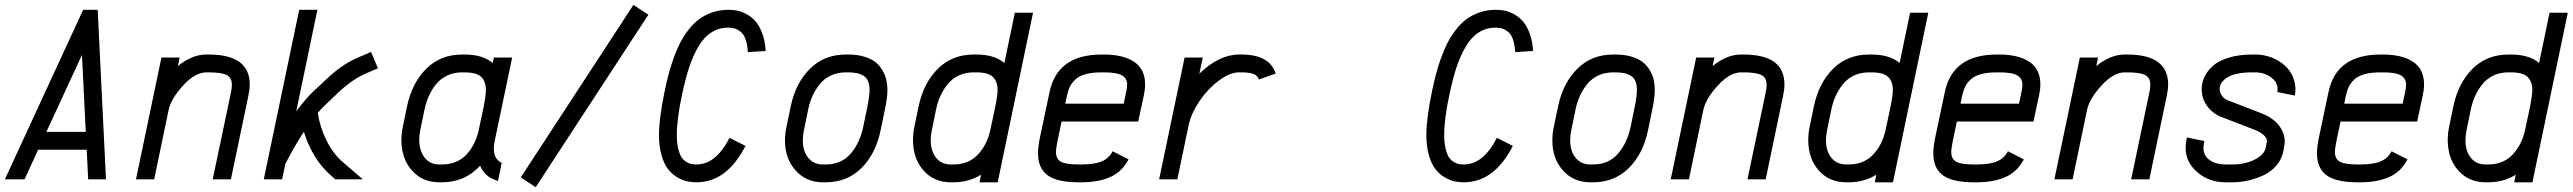

<svg xmlns="http://www.w3.org/2000/svg" viewBox="-20 -736 10559 788"><path d="M170.4 -194.8H332L316.4 -510.7ZM80.6 0H0L321.3 -695.8H380.9L415 0H341.8L335.9 -121.6H136.7Z M612.8 0H538.1L642.6 -500H717.3L710 -464.8Q768.1 -512.2 826.7 -512.2H836.9Q1004.9 -512.2 1004.9 -389.6Q1004.9 -369.6 999.5 -343.8L927.7 0H853L928.2 -358.4Q931.6 -374 931.6 -387.7Q931.6 -417.5 910.2 -428.2Q888.7 -439 836.9 -439H826.7Q780.8 -439 731.2 -384.8Q681.6 -330.6 671.9 -284.2Z M1137.7 0H1062.5L1208 -695.8H1282.7L1195.8 -278.8Q1233.4 -330.1 1267.1 -361.8L1319.8 -411.1Q1382.8 -471.2 1446.3 -498.5L1502.9 -522.9L1531.2 -455.6L1480.5 -434.1Q1426.8 -410.6 1370.6 -358.4L1317.9 -308.1Q1296.9 -288.1 1284.2 -272.9Q1292.5 -215.3 1319.6 -160.4Q1346.7 -105.5 1386.7 -70.8L1469.2 0H1356.4L1338.9 -15.1Q1262.7 -81.1 1227.1 -195.3Q1186.5 -132.8 1150.9 -63Z M1721.7 -284.2 1704.6 -200.7Q1700.7 -179.7 1700.7 -162.6Q1700.7 -118.2 1722.4 -89.6Q1744.1 -61 1783.2 -61H1793.5Q1856.4 -61 1894.8 -102.1Q1933.1 -143.1 1945.8 -207L1965.3 -298.8Q1974.1 -344.7 1974.1 -366.7Q1974.1 -402.3 1954.6 -420.7Q1935.1 -439 1886.7 -439H1876.5Q1843.3 -439 1815.9 -426.3Q1788.6 -413.6 1770.3 -391.1Q1752 -368.7 1740.2 -342Q1728.5 -315.4 1721.7 -284.2ZM2010.3 -157.2Q2006.8 -140.6 2006.8 -126Q2006.8 -82.5 2039.1 -67.4L2023.9 6.8Q1990.7 -2.9 1973.4 -21.2Q1956.1 -39.6 1950.7 -56.2Q1888.7 12.2 1793.5 12.2H1783.2Q1713.4 12.2 1670.4 -36.6Q1627.4 -85.4 1627.4 -161.6Q1627.4 -187.5 1633.3 -216.3L1650.4 -298.8Q1670.4 -395 1729.2 -453.6Q1788.1 -512.2 1876.5 -512.2H1886.7Q1960.9 -512.2 2002.4 -477.5L2006.8 -500H2082Z M2579.6 -715.8 2641.1 -675.8 2178.7 32.2 2117.2 -7.8Z M2757.8 -181.6Q2757.8 -151.4 2762.9 -128.7Q2768.1 -106 2775.6 -93.3Q2783.2 -80.6 2794.4 -73Q2805.7 -65.4 2815.9 -63.2Q2826.2 -61 2838.4 -61Q2918.5 -61 2974.1 -170.4L3039.6 -137.2Q2962.9 12.2 2838.4 12.2Q2817.4 12.2 2797.6 7.6Q2777.8 2.9 2756.6 -10.3Q2735.4 -23.4 2720 -44.2Q2704.6 -64.9 2694.6 -100.3Q2684.6 -135.7 2684.6 -181.6Q2684.6 -251 2708.5 -364.7Q2716.3 -401.4 2724.1 -431.4Q2731.9 -461.4 2744.4 -496.6Q2756.8 -531.7 2771 -559.3Q2785.2 -586.9 2805.4 -613.3Q2825.7 -639.6 2848.9 -657Q2872.1 -674.3 2903.1 -685.1Q2934.1 -695.8 2969.7 -695.8Q2989.7 -695.8 3008.5 -691.7Q3027.3 -687.5 3047.4 -676Q3067.4 -664.6 3082.5 -646.5Q3097.7 -628.4 3108.9 -597.7Q3120.1 -566.9 3122.6 -526.9L3049.3 -522Q3047.4 -554.2 3039.6 -575.4Q3031.7 -596.7 3019.3 -606.2Q3006.8 -615.7 2995.6 -619.1Q2984.4 -622.6 2969.7 -622.6Q2931.2 -622.6 2900.6 -603.5Q2870.1 -584.5 2847.7 -547.1Q2825.2 -509.8 2809.3 -462.4Q2793.5 -415 2779.8 -350.1Q2757.8 -249 2757.8 -181.6Z M3357.9 12.2Q3288.6 12.2 3245.1 -36.6Q3201.7 -85.4 3201.7 -159.2Q3201.7 -187.5 3208 -216.3L3225.1 -298.8Q3245.1 -395 3304 -453.6Q3362.8 -512.2 3451.2 -512.2H3461.4Q3499 -512.2 3528.1 -503.2Q3557.1 -494.1 3574.5 -479.7Q3591.8 -465.3 3602.8 -445.6Q3613.8 -425.8 3617.9 -407Q3622.1 -388.2 3622.1 -367.2Q3622.1 -333.5 3611.3 -284.2L3594.2 -201.2Q3574.2 -104.5 3515.4 -46.1Q3456.5 12.2 3368.2 12.2ZM3548.8 -367.2Q3548.8 -407.7 3526.6 -423.3Q3504.4 -439 3461.4 -439H3451.2Q3417.5 -439 3390.4 -426.3Q3363.3 -413.6 3345 -391.1Q3326.7 -368.7 3314.7 -342.3Q3302.7 -315.9 3296.4 -284.2L3279.3 -200.7Q3274.9 -181.2 3274.9 -159.2Q3274.9 -115.2 3297.4 -88.1Q3319.8 -61 3357.9 -61H3368.2Q3432.6 -61 3470.7 -104.7Q3508.8 -148.4 3522.9 -215.8L3540 -298.8Q3548.8 -342.8 3548.8 -367.2Z M3821.3 -284.2 3804.2 -200.7Q3799.8 -179.7 3799.8 -160.6Q3799.8 -116.2 3821.8 -88.6Q3843.8 -61 3882.8 -61H3893.1Q3955.1 -61 3993.4 -101.6Q4031.7 -142.1 4044.9 -204.6L4064.9 -298.8Q4074.2 -345.2 4074.2 -366.7Q4074.2 -401.9 4054.7 -420.4Q4035.2 -439 3986.3 -439H3976.1Q3942.4 -439 3915.3 -426.3Q3888.2 -413.6 3869.9 -391.1Q3851.6 -368.7 3839.6 -342.3Q3827.6 -315.9 3821.3 -284.2ZM3976.1 -512.2H3986.3Q4061.5 -512.2 4102.1 -477.5L4145 -683.6H4219.7L4074.7 12.2H4000L4006.3 -19Q3956.1 12.2 3893.1 12.2H3882.8Q3813 12.2 3770 -36.6Q3727.1 -85.4 3727.1 -161.6Q3727.1 -187.5 3732.9 -216.3L3750 -298.8Q3770 -395 3828.9 -453.6Q3887.7 -512.2 3976.1 -512.2Z M4511.2 -439H4501Q4463.4 -439 4436.8 -431.9Q4410.2 -424.8 4394.8 -410.9Q4379.4 -397 4371.6 -381.3Q4363.8 -365.7 4358.9 -343.8L4352.1 -310.5H4591.8L4602.1 -358.4Q4606 -375.5 4606 -388.2Q4606 -414.1 4585 -426.5Q4564 -439 4511.2 -439ZM4407.7 12.2Q4318.4 12.2 4279.3 -16.8Q4240.2 -45.9 4240.2 -106.4Q4240.2 -133.3 4248 -171.4L4287.6 -358.4Q4319.8 -512.2 4501 -512.2H4511.2Q4589.8 -512.2 4634.8 -482.2Q4679.7 -452.1 4679.7 -389.2Q4679.7 -369.6 4674.3 -343.8L4651.4 -237.3H4336.9L4320.3 -157.7Q4314 -127.4 4314 -111.3Q4314 -84 4334 -72.5Q4354 -61 4407.7 -61H4418Q4471.7 -61 4501.7 -73.7Q4531.7 -86.4 4546.4 -115.2L4611.8 -82Q4585.9 -31.7 4537.4 -9.8Q4488.8 12.2 4418 12.2Z M4812 0H4737.3L4841.8 -500H4916.5L4902.3 -433.6Q4983.4 -512.2 5065.4 -512.2H5075.7Q5190.4 -512.2 5215.8 -434.1L5146.5 -409.7Q5145 -415 5142.3 -418.9Q5139.6 -422.9 5132.8 -428Q5126 -433.1 5111.6 -436Q5097.2 -439 5075.7 -439H5065.4Q5027.8 -439 4982.7 -405.5Q4937.5 -372.1 4903.1 -321.3Q4868.7 -270.5 4858.4 -222.2Z M5907.2 -181.6Q5907.2 -151.4 5912.4 -128.7Q5917.5 -106 5925 -93.3Q5932.6 -80.6 5943.8 -73Q5955.1 -65.4 5965.3 -63.2Q5975.6 -61 5987.8 -61Q6067.9 -61 6123.5 -170.4L6189 -137.2Q6112.3 12.2 5987.8 12.2Q5966.8 12.2 5947 7.6Q5927.2 2.9 5906 -10.3Q5884.8 -23.4 5869.4 -44.2Q5854 -64.9 5844 -100.3Q5834 -135.7 5834 -181.6Q5834 -251 5857.9 -364.7Q5865.7 -401.4 5873.5 -431.4Q5881.3 -461.4 5893.8 -496.6Q5906.2 -531.7 5920.4 -559.3Q5934.6 -586.9 5954.8 -613.3Q5975.1 -639.6 5998.3 -657Q6021.5 -674.3 6052.5 -685.1Q6083.5 -695.8 6119.1 -695.8Q6139.2 -695.8 6158 -691.7Q6176.8 -687.5 6196.8 -676Q6216.8 -664.6 6231.9 -646.5Q6247.1 -628.4 6258.3 -597.7Q6269.5 -566.9 6272 -526.9L6198.7 -522Q6196.8 -554.2 6189 -575.4Q6181.2 -596.7 6168.7 -606.2Q6156.2 -615.7 6145 -619.1Q6133.8 -622.6 6119.1 -622.6Q6080.6 -622.6 6050 -603.5Q6019.5 -584.5 5997.1 -547.1Q5974.6 -509.8 5958.7 -462.4Q5942.9 -415 5929.2 -350.1Q5907.2 -249 5907.2 -181.6Z M6507.3 12.2Q6438 12.2 6394.5 -36.6Q6351.1 -85.4 6351.1 -159.2Q6351.1 -187.5 6357.4 -216.3L6374.5 -298.8Q6394.5 -395 6453.4 -453.6Q6512.2 -512.2 6600.6 -512.2H6610.8Q6648.4 -512.2 6677.5 -503.2Q6706.5 -494.1 6723.9 -479.7Q6741.2 -465.3 6752.2 -445.6Q6763.2 -425.8 6767.3 -407Q6771.5 -388.2 6771.5 -367.2Q6771.5 -333.5 6760.7 -284.2L6743.7 -201.2Q6723.6 -104.5 6664.8 -46.1Q6606 12.2 6517.6 12.2ZM6698.2 -367.2Q6698.2 -407.7 6676 -423.3Q6653.8 -439 6610.8 -439H6600.6Q6566.9 -439 6539.8 -426.3Q6512.7 -413.6 6494.4 -391.1Q6476.1 -368.7 6464.1 -342.3Q6452.1 -315.9 6445.8 -284.2L6428.7 -200.7Q6424.3 -181.2 6424.3 -159.2Q6424.3 -115.2 6446.8 -88.1Q6469.2 -61 6507.3 -61H6517.6Q6582 -61 6620.1 -104.7Q6658.2 -148.4 6672.4 -215.8L6689.5 -298.8Q6698.2 -342.8 6698.2 -367.2Z M6911.6 0H6836.9L6941.4 -500H7016.1L7008.8 -464.8Q7066.9 -512.2 7125.5 -512.2H7135.7Q7303.7 -512.2 7303.7 -389.6Q7303.7 -369.6 7298.3 -343.8L7226.6 0H7151.9L7227.1 -358.4Q7230.5 -374 7230.5 -387.7Q7230.5 -417.5 7209 -428.2Q7187.5 -439 7135.7 -439H7125.5Q7079.6 -439 7030 -384.8Q6980.5 -330.6 6970.7 -284.2Z M7495.6 -284.2 7478.5 -200.7Q7474.1 -179.7 7474.1 -160.6Q7474.1 -116.2 7496.1 -88.6Q7518.1 -61 7557.1 -61H7567.4Q7629.4 -61 7667.7 -101.6Q7706.1 -142.1 7719.2 -204.6L7739.3 -298.8Q7748.5 -345.2 7748.5 -366.7Q7748.5 -401.9 7729 -420.4Q7709.5 -439 7660.6 -439H7650.4Q7616.7 -439 7589.6 -426.3Q7562.5 -413.6 7544.2 -391.1Q7525.9 -368.7 7513.9 -342.3Q7502 -315.9 7495.6 -284.2ZM7650.4 -512.2H7660.6Q7735.8 -512.2 7776.4 -477.5L7819.3 -683.6H7894L7749 12.2H7674.3L7680.7 -19Q7630.4 12.2 7567.4 12.2H7557.1Q7487.3 12.2 7444.3 -36.6Q7401.4 -85.4 7401.4 -161.6Q7401.4 -187.5 7407.2 -216.3L7424.3 -298.8Q7444.3 -395 7503.2 -453.6Q7562 -512.2 7650.4 -512.2Z M8185.5 -439H8175.3Q8137.7 -439 8111.1 -431.9Q8084.5 -424.8 8069.1 -410.9Q8053.7 -397 8045.9 -381.3Q8038.1 -365.7 8033.2 -343.8L8026.4 -310.5H8266.1L8276.4 -358.4Q8280.3 -375.5 8280.3 -388.2Q8280.3 -414.1 8259.3 -426.5Q8238.3 -439 8185.5 -439ZM8082 12.2Q7992.7 12.2 7953.6 -16.8Q7914.6 -45.9 7914.6 -106.4Q7914.6 -133.3 7922.4 -171.4L7961.9 -358.4Q7994.1 -512.2 8175.3 -512.2H8185.5Q8264.2 -512.2 8309.1 -482.2Q8354 -452.1 8354 -389.2Q8354 -369.6 8348.6 -343.8L8325.7 -237.3H8011.2L7994.6 -157.7Q7988.3 -127.4 7988.3 -111.3Q7988.3 -84 8008.3 -72.5Q8028.3 -61 8082 -61H8092.3Q8146 -61 8176 -73.7Q8206.1 -86.4 8220.7 -115.2L8286.1 -82Q8260.3 -31.7 8211.7 -9.8Q8163.1 12.2 8092.3 12.2Z M8486.3 0H8411.6L8516.1 -500H8590.8L8583.5 -464.8Q8641.6 -512.2 8700.2 -512.2H8710.4Q8878.4 -512.2 8878.4 -389.6Q8878.4 -369.6 8873 -343.8L8801.3 0H8726.6L8801.8 -358.4Q8805.2 -374 8805.2 -387.7Q8805.2 -417.5 8783.7 -428.2Q8762.2 -439 8710.4 -439H8700.2Q8654.3 -439 8604.7 -384.8Q8555.2 -330.6 8545.4 -284.2Z M9235.4 -512.2Q9298.3 -512.2 9347.4 -475.1Q9396.5 -438 9400.9 -374Q9400.9 -356.4 9398.4 -343.8L9326.2 -358.4Q9327.6 -364.3 9327.6 -369.6Q9327.6 -399.4 9300 -419.2Q9272.5 -439 9235.4 -439H9225.1Q9155.3 -439 9122.6 -418.9Q9089.8 -398.9 9089.8 -371.6Q9089.8 -356.4 9099.4 -343Q9108.9 -329.6 9123.5 -324.2L9260.3 -271.5Q9309.6 -252.4 9333.3 -220.9Q9356.9 -189.5 9356.9 -155.8Q9356.9 -147.5 9355.5 -140.1L9351.6 -117.7Q9345.7 -83.5 9323.2 -57.1Q9300.8 -30.8 9269.3 -16.4Q9237.8 -2 9205.6 5.1Q9173.3 12.2 9142.1 12.2H9114.7Q9045.9 12.2 8998 -29.3Q8950.2 -70.8 8950.2 -128.4Q8950.2 -146.5 8955.1 -171.9L9027.3 -157.2Q9023.4 -141.6 9023.4 -128.9Q9023.4 -96.7 9049.1 -78.9Q9074.7 -61 9114.7 -61H9142.1Q9192.9 -61 9232.9 -80.6Q9272.9 -100.1 9279.3 -131.3L9282.2 -146.5Q9283.7 -153.8 9283.7 -157.7Q9283.7 -170.4 9269.5 -182.6Q9255.4 -194.8 9233.9 -203.1L9097.2 -255.9Q9061.5 -269.5 9038.8 -300.3Q9016.1 -331.1 9016.1 -369.6Q9016.1 -396 9027.3 -420.2Q9038.6 -444.3 9062 -465.6Q9085.4 -486.8 9127.4 -499.5Q9169.4 -512.2 9225.1 -512.2Z M9760.3 -439H9750Q9712.4 -439 9685.8 -431.9Q9659.2 -424.8 9643.8 -410.9Q9628.4 -397 9620.6 -381.3Q9612.8 -365.7 9607.9 -343.8L9601.1 -310.5H9840.8L9851.1 -358.4Q9855 -375.5 9855 -388.2Q9855 -414.1 9834 -426.5Q9813 -439 9760.3 -439ZM9656.7 12.2Q9567.4 12.2 9528.3 -16.8Q9489.3 -45.9 9489.3 -106.4Q9489.3 -133.3 9497.1 -171.4L9536.6 -358.4Q9568.8 -512.2 9750 -512.2H9760.3Q9838.9 -512.2 9883.8 -482.2Q9928.7 -452.1 9928.7 -389.2Q9928.7 -369.6 9923.3 -343.8L9900.4 -237.3H9585.9L9569.3 -157.7Q9563 -127.4 9563 -111.3Q9563 -84 9583 -72.5Q9603 -61 9656.7 -61H9667Q9720.7 -61 9750.7 -73.7Q9780.8 -86.4 9795.4 -115.2L9860.8 -82Q9835 -31.7 9786.4 -9.8Q9737.8 12.2 9667 12.2Z M10120.1 -284.2 10103 -200.7Q10098.6 -179.7 10098.6 -160.6Q10098.6 -116.2 10120.6 -88.6Q10142.6 -61 10181.6 -61H10191.9Q10253.9 -61 10292.2 -101.6Q10330.6 -142.1 10343.8 -204.6L10363.8 -298.8Q10373 -345.2 10373 -366.7Q10373 -401.9 10353.5 -420.4Q10334 -439 10285.2 -439H10274.9Q10241.2 -439 10214.1 -426.3Q10187 -413.6 10168.7 -391.1Q10150.4 -368.7 10138.4 -342.3Q10126.5 -315.9 10120.1 -284.2ZM10274.9 -512.2H10285.2Q10360.4 -512.2 10400.9 -477.5L10443.8 -683.6H10518.6L10373.5 12.2H10298.8L10305.2 -19Q10254.9 12.2 10191.9 12.2H10181.6Q10111.8 12.2 10068.8 -36.6Q10025.9 -85.4 10025.9 -161.6Q10025.9 -187.5 10031.7 -216.3L10048.8 -298.8Q10068.8 -395 10127.7 -453.6Q10186.5 -512.2 10274.9 -512.2Z"/></svg>

Font: Anka/Coder Condensed
Style: Italic
Weight: 400
Width: 4
Italic angle: -12°
Monospace: yes
Version: Version 001.100